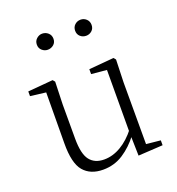

<svg xmlns="http://www.w3.org/2000/svg" viewBox="-139 -872 920 999"><g transform="rotate(-20 321.5 -373.0)"><path d="M263 14Q193 14 155.5 -30Q118 -74 119 -185L121 -478L140 -463L35 -476V-502L174 -514L184 -502L180 -377V-188Q180 -103 207 -68.5Q234 -34 286 -34Q334 -34 379.5 -61Q425 -88 463 -137L482 -103H464Q425 -51 375 -18.5Q325 14 263 14ZM460 8 457 -116V-117L458 -467L373 -475V-502L511 -514L521 -502L517 -377V-35L596 -27V0ZM205 -671Q188 -671 174 -683Q160 -695 160 -715Q160 -735 174 -747.5Q188 -760 205 -760Q224 -760 238 -747.5Q252 -735 252 -715Q252 -695 238 -683Q224 -671 205 -671ZM418 -671Q399 -671 385.5 -683Q372 -695 372 -715Q372 -735 385.5 -747.5Q399 -760 418 -760Q436 -760 449.5 -747.5Q463 -735 463 -715Q463 -695 449.5 -683Q436 -671 418 -671Z"/></g></svg>

Font: Noto Serif SC
Style: Regular
Weight: 200
Designer: Ryoko NISHIZUKA 西塚涼子 (kana & ideographs); Frank Grießhammer (Latin, Greek & Cyrillic); Wenlong ZHANG 张文龙 (bopomofo); San
Foundry: Adobe
Version: Version 2.001;hotconv 1.1.0;makeotfexe 2.6.0